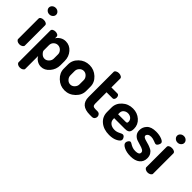

<svg xmlns="http://www.w3.org/2000/svg" viewBox="41 -1559 2633 2633"><g transform="rotate(45 1357.5 -243.0)"><path d="M179 -435V-41Q179 -26 159.5 -13Q140 0 114 0Q87 0 68.5 -12.5Q50 -25 50 -41V-435Q50 -453 68 -464Q86 -475 114 -475Q142 -475 160.5 -464Q179 -453 179 -435ZM114 -707Q143 -707 163.5 -688.5Q184 -670 184 -644Q184 -619 163.5 -600Q143 -581 114 -581Q84 -581 63.5 -600Q43 -619 43 -644Q43 -670 63.5 -688.5Q84 -707 114 -707Z M401 -435V-405Q420 -437 455.5 -459Q491 -481 536 -481Q611 -481 663 -421.5Q715 -362 715 -278V-196Q715 -115 662 -53Q609 9 540 9Q497 9 460.5 -14.5Q424 -38 409 -70V180Q409 196 389.5 208.5Q370 221 343 221Q316 221 298 208.5Q280 196 280 180V-435Q280 -453 297.5 -464Q315 -475 341 -475Q367 -475 384 -464Q401 -453 401 -435ZM586 -196V-278Q586 -313 559 -340.5Q532 -368 495 -368Q461 -368 435 -343Q409 -318 409 -278V-178Q409 -158 436 -131Q463 -104 497 -104Q532 -104 559 -132.5Q586 -161 586 -196Z M997 -481Q1084 -481 1149 -421Q1214 -361 1214 -278V-196Q1214 -115 1149 -53Q1084 9 997 9Q910 9 845 -53Q780 -115 780 -196V-278Q780 -360 844 -420.5Q908 -481 997 -481ZM1085 -196V-278Q1085 -312 1058.5 -340Q1032 -368 997 -368Q961 -368 935 -340.5Q909 -313 909 -278V-196Q909 -160 935 -132Q961 -104 997 -104Q1032 -104 1058.5 -132Q1085 -160 1085 -196Z M1424 -381V-162Q1424 -133 1436.5 -121Q1449 -109 1480 -109H1519Q1545 -109 1559.5 -93Q1574 -77 1574 -55Q1574 -32 1559.5 -16Q1545 0 1519 0H1480Q1295 0 1295 -162V-647Q1295 -664 1315 -675.5Q1335 -687 1359 -687Q1385 -687 1404.5 -675.5Q1424 -664 1424 -647V-475H1542Q1557 -475 1566 -461Q1575 -447 1575 -428Q1575 -409 1566 -395Q1557 -381 1542 -381Z M1839 -481Q1924 -481 1984.5 -427.5Q2045 -374 2045 -293Q2045 -263 2037.5 -243.5Q2030 -224 2014.5 -216Q1999 -208 1986 -206Q1973 -204 1952 -204H1749V-189Q1749 -146 1781 -119.5Q1813 -93 1866 -93Q1904 -93 1941 -112Q1978 -131 1989 -131Q2010 -131 2024 -111.5Q2038 -92 2038 -74Q2038 -46 1987.5 -18.5Q1937 9 1862 9Q1755 9 1687.5 -47.5Q1620 -104 1620 -196V-281Q1620 -363 1684 -422Q1748 -481 1839 -481ZM1749 -280H1895Q1911 -280 1917.5 -285.5Q1924 -291 1924 -307Q1924 -342 1898.5 -364Q1873 -386 1836 -386Q1801 -386 1775 -364.5Q1749 -343 1749 -308Z M2273 -89Q2346 -89 2346 -132Q2346 -156 2321.5 -170Q2297 -184 2262.5 -193Q2228 -202 2193 -214.5Q2158 -227 2133.5 -256.5Q2109 -286 2109 -332Q2109 -393 2152 -437Q2195 -481 2288 -481Q2350 -481 2398.5 -462Q2447 -443 2447 -416Q2447 -399 2433.5 -376.5Q2420 -354 2400 -354Q2392 -354 2356.5 -368.5Q2321 -383 2290 -383Q2256 -383 2238 -369Q2220 -355 2220 -338Q2220 -321 2238 -310Q2256 -299 2282.5 -293Q2309 -287 2340 -276.5Q2371 -266 2397.5 -252Q2424 -238 2442 -208.5Q2460 -179 2460 -137Q2460 -69 2411.5 -30Q2363 9 2276 9Q2201 9 2148 -17Q2095 -43 2095 -77Q2095 -95 2108 -114.5Q2121 -134 2138 -134Q2149 -134 2165.5 -123Q2182 -112 2209 -100.5Q2236 -89 2273 -89Z M2665 -435V-41Q2665 -26 2645.5 -13Q2626 0 2600 0Q2573 0 2554.5 -12.5Q2536 -25 2536 -41V-435Q2536 -453 2554 -464Q2572 -475 2600 -475Q2628 -475 2646.5 -464Q2665 -453 2665 -435ZM2600 -707Q2629 -707 2649.5 -688.5Q2670 -670 2670 -644Q2670 -619 2649.5 -600Q2629 -581 2600 -581Q2570 -581 2549.5 -600Q2529 -619 2529 -644Q2529 -670 2549.5 -688.5Q2570 -707 2600 -707Z"/></g></svg>

Font: Dosis
Style: Bold
Weight: 700
Designer: Edgar Tolentino, Pablo Impallari, Igino Marini
Foundry: Edgar Tolentino, Pablo Impallari, Igino Marini
Version: Version 1.007